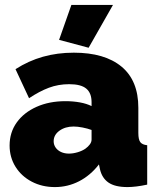

<svg xmlns="http://www.w3.org/2000/svg" viewBox="-20 -750 639 780"><path d="M19 -159Q19 -212 48 -252.5Q77 -293 128.5 -316Q180 -339 246 -339Q277 -339 304.5 -334Q332 -329 352 -319V-335Q352 -372 330.5 -390Q309 -408 261 -408Q217 -408 178.5 -393.5Q140 -379 98 -351L43 -469Q96 -503 154.5 -519.5Q213 -536 280 -536Q405 -536 473.5 -479.5Q542 -423 542 -312V-210Q542 -183 550 -172.5Q558 -162 578 -160V0Q555 5 534.5 7.5Q514 10 498 10Q447 10 420.5 -8.5Q394 -27 386 -63L382 -82Q347 -37 301 -13.5Q255 10 203 10Q151 10 109 -12Q67 -34 43 -72.5Q19 -111 19 -159ZM327 -146Q338 -154 345 -163.5Q352 -173 352 -183V-222Q336 -228 315.5 -232Q295 -236 279 -236Q245 -236 221.5 -219Q198 -202 198 -176Q198 -162 206 -150.5Q214 -139 228 -132.5Q242 -126 260 -126Q277 -126 295.5 -131.5Q314 -137 327 -146ZM340 -556 220 -588 270 -730H439Z"/></svg>

Font: Raleway Thin Black
Style: Regular
Weight: 900
Version: Version 4.026